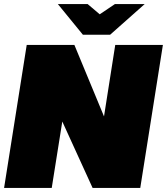

<svg xmlns="http://www.w3.org/2000/svg" viewBox="-20 -920 818 940"><path d="M452.5 -750H385.8L263.3 -900H409.2L468.3 -850L542.5 -900H688.3L519.2 -750ZM0 0 110.8 -700H344.2L489.2 -350L544.2 -700H777.5L666.7 0H433.3L285 -325L233.3 0Z"/></svg>

Font: BoonTook
Style: Italic
Weight: 400
Italic angle: -9°
Designer: Sungsit Sawaiwan
Foundry: FontUni
Version: Version 3.0